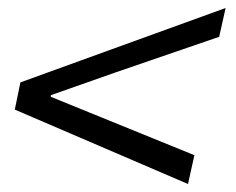

<svg xmlns="http://www.w3.org/2000/svg" viewBox="-20 -610 589 480"><path d="M450 -150 17 -336 31 -404 544 -590 528 -518 269 -429 107 -372V-368L466 -222Z"/></svg>

Font: l_WÎeÑOS 300W
Style: Regular
Weight: 300
Designer: R?O
Version: Version 2.00 June 21, 2023